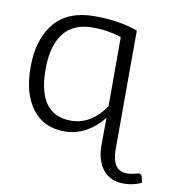

<svg xmlns="http://www.w3.org/2000/svg" viewBox="-79 -581 759 836"><g transform="rotate(10 300.5 -163.0)"><path d="M601 168Q563 185 523 185Q462 185 430.5 144Q399 103 399 37L400 -84Q367 -42 323.5 -18Q280 6 229 6Q137 6 86.5 -61Q36 -128 36 -245Q36 -367 95 -439Q154 -511 274 -511Q381 -511 464 -481L463 42Q463 90 479 114.5Q495 139 531 139Q544 139 560 135Q577 130 581 130Q592 130 596 143ZM400 -135V-441Q341 -461 274 -461Q188 -461 145 -406Q102 -351 102 -247Q102 -45 249 -45Q338 -45 400 -135Z"/></g></svg>

Font: Aleo Light
Style: Regular
Weight: 300
Designer: Alessio Laiso
Foundry: Alessio Laiso
Version: Version 2.000